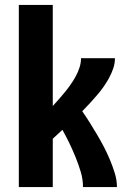

<svg xmlns="http://www.w3.org/2000/svg" viewBox="-20 -755 540 775"><path d="M56 0V-735H193V-327Q206 -341 218.5 -355.5Q231 -370 243 -384.5Q255 -399 266 -415Q277 -431 286 -447.5Q295 -464 301 -482.5Q307 -501 307 -520H444Q444 -499 437 -478.5Q430 -458 419.5 -439Q409 -420 396.5 -402.5Q384 -385 370 -369Q356 -353 341.5 -337Q327 -321 312 -306Q328 -283 343 -259Q358 -235 372.5 -210.5Q387 -186 400 -161Q413 -136 424 -109.5Q435 -83 443.5 -55.5Q452 -28 452 0H315Q315 -31 306 -61Q297 -91 285.5 -119.5Q274 -148 260.5 -176Q247 -204 232 -231Q222 -222 212.5 -213Q203 -204 193 -195V0Z"/></svg>

Font: Iosevka Term Curly Heavy
Style: Regular
Weight: 900
Designer: Belleve Invis
Foundry: Belleve Invis
Version: Version 32.3.0